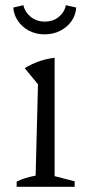

<svg xmlns="http://www.w3.org/2000/svg" viewBox="-20 -718 326 738"><path d="M44 0V-20Q60 -28 78 -33.5Q96 -39 117 -43L126 -394L75 -456Q101 -472 129.5 -482Q158 -492 190 -496V-41L267 -21V0ZM151 -586Q118 -586 91.5 -600Q65 -614 49 -637.5Q33 -661 31 -689L70 -698Q76 -671 98.5 -653Q121 -635 152 -635Q184 -635 206 -653Q228 -671 233 -698L273 -689Q271 -660 255 -637Q239 -614 212 -600Q185 -586 151 -586Z"/></svg>

Font: Piazzolla Thin Light
Style: Regular
Weight: 300
Version: Version 2.005